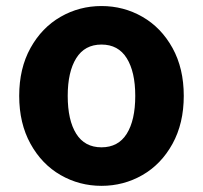

<svg xmlns="http://www.w3.org/2000/svg" viewBox="-20 -596 665 630"><path d="M43 -281.4Q43 -371.8 80.1 -438.6Q117.2 -505.4 178.8 -540.8Q240.4 -576.2 313 -576.2Q385.8 -576.2 447.4 -540.8Q509 -505.4 546 -438.6Q583 -371.8 583 -281.4Q583 -191.2 546 -124.1Q509 -57 447.4 -21.6Q385.8 13.8 313 13.8Q240.4 13.8 178.8 -21.6Q117.2 -57 80.1 -124.1Q43 -191.2 43 -281.4ZM423.8 -281.4Q423.8 -360.2 395.9 -405Q368 -449.8 313 -449.8Q258 -449.8 230.1 -405Q202.2 -360.2 202.2 -281.4Q202.2 -201.6 230.1 -157.1Q258 -112.6 313 -112.6Q368 -112.6 395.9 -157.1Q423.8 -201.6 423.8 -281.4Z"/></svg>

Font: 寒蝉端黑体 Light
Style: Regular
Weight: 300
Designer: ChillDuanSans {Warren2060}; 
Source Han Sans {Ryoko NISHIZUKA 西塚涼子 (kana, bopomofo & ideographs); Paul D. Hunt (Latin, G
Foundry: ChillType&Adobe
Version: Version 1.300;Glyphs 3.3 (3306)